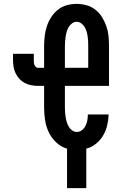

<svg xmlns="http://www.w3.org/2000/svg" viewBox="-20 -763 640 988"><path d="M325 205V2Q294 -7 269.5 -30Q245 -53 231 -82.5Q217 -112 212 -144.5Q207 -177 207 -210V-321H175Q158 -321 140.5 -324.5Q123 -328 107.5 -336Q92 -344 80 -357Q68 -370 60.5 -385.5Q53 -401 50 -418.5Q47 -436 47 -453V-486H154V-453Q154 -447 154.5 -440.5Q155 -434 157.5 -428.5Q160 -423 164.5 -418.5Q169 -414 175 -414H207V-525Q207 -551 210 -577Q213 -603 221 -627.5Q229 -652 243 -674Q257 -696 277.5 -712.5Q298 -729 323 -736Q348 -743 374 -743Q400 -743 425.5 -736Q451 -729 471.5 -712.5Q492 -696 505.5 -674Q519 -652 527.5 -627.5Q536 -603 538.5 -577Q541 -551 541 -525V-321H314V-210Q314 -197 315 -184Q316 -171 318 -158.5Q320 -146 324 -133.5Q328 -121 334.5 -110Q341 -99 352 -91.5Q363 -84 375 -84Q390 -84 402 -93.5Q414 -103 420.5 -116.5Q427 -130 429.5 -144.5Q432 -159 432 -174H539Q538 -146 531.5 -118Q525 -90 510.5 -65.5Q496 -41 473.5 -23Q451 -5 424 2V205ZM314 -414H434V-525Q434 -538 433.5 -550.5Q433 -563 431 -576Q429 -589 425.5 -601Q422 -613 415.5 -624Q409 -635 398 -643Q387 -651 374 -651Q362 -651 351 -643Q340 -635 333.5 -624Q327 -613 323.5 -601Q320 -589 318 -576Q316 -563 315 -550.5Q314 -538 314 -525Z"/></svg>

Font: Zed Mono Semibold Extended
Style: Regular
Weight: 600
Width: 7
Monospace: yes
Designer: Belleve Invis
Foundry: Belleve Invis
Version: Version 1.0.0; ttfautohint (v1.8.4)